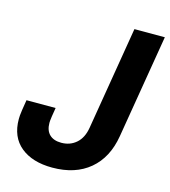

<svg xmlns="http://www.w3.org/2000/svg" viewBox="-110 -816 809 914"><g transform="rotate(15 294.5 -359.0)"><path d="M231.9 10.7Q133.3 10.7 75.9 -36.4Q18.6 -83.5 18.6 -171.4Q18.6 -179.2 19.3 -189Q20 -198.7 22.7 -217Q25.4 -235.4 30.8 -267.6H174.3Q169.4 -238.3 167.2 -223.6Q165 -209 164.6 -202.6Q164.1 -196.3 164.1 -191.9Q164.1 -154.3 184.6 -134.5Q205.1 -114.7 242.7 -114.7Q286.1 -114.7 316.4 -141.4Q346.7 -168 355 -218.8L439.5 -727.5H589.4L504.4 -217.3Q486.3 -107.9 415.5 -48.6Q344.7 10.7 231.9 10.7Z"/></g></svg>

Font: Inter 28pt
Style: Bold Italic
Weight: 700
Italic angle: -9.3988°
Designer: Rasmus Andersson
Foundry: rsms
Version: Version 4.001;git-66647c0bb